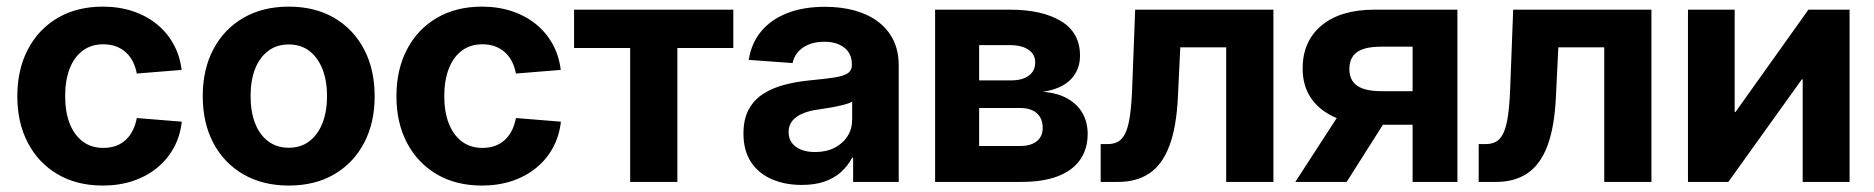

<svg xmlns="http://www.w3.org/2000/svg" viewBox="-20 -559 5759 590"><path d="M295.9 11.2Q216.3 11.2 157.2 -23.4Q98.1 -58.1 65.7 -119.9Q33.2 -181.6 33.2 -263.2Q33.2 -345.2 65.7 -407.2Q98.1 -469.2 157.2 -503.9Q216.3 -538.6 295.9 -538.6Q345.7 -538.6 387.7 -524.7Q429.7 -510.7 461.4 -485.1Q493.2 -459.5 512.9 -423.8Q532.7 -388.2 538.1 -344.2L400.4 -333Q396.5 -353.5 388.2 -369.9Q379.9 -386.2 366.7 -398.2Q353.5 -410.2 336.2 -416.5Q318.8 -422.9 297.4 -422.9Q260.3 -422.9 233.9 -403.1Q207.5 -383.3 193.8 -347.4Q180.2 -311.5 180.2 -263.7Q180.2 -215.8 193.8 -180.2Q207.5 -144.5 233.9 -124.5Q260.3 -104.5 297.4 -104.5Q318.8 -104.5 336.2 -110.8Q353.5 -117.2 366.5 -129.2Q379.4 -141.1 387.9 -158.2Q396.5 -175.3 400.4 -196.3L538.6 -185.1Q533.7 -141.1 514.2 -105.2Q494.6 -69.3 462.6 -43.2Q430.7 -17.1 388.4 -2.9Q346.2 11.2 295.9 11.2Z M867.2 11.2Q787.6 11.2 728 -23.2Q668.5 -57.6 635.7 -119.4Q603 -181.2 603 -263.2Q603 -345.7 635.7 -407.7Q668.5 -469.7 728 -504.2Q787.6 -538.6 867.2 -538.6Q947.8 -538.6 1006.8 -504.2Q1065.9 -469.7 1098.6 -407.7Q1131.3 -345.7 1131.3 -263.2Q1131.3 -181.2 1098.6 -119.4Q1065.9 -57.6 1006.8 -23.2Q947.8 11.2 867.2 11.2ZM867.2 -105Q904.3 -105 930.4 -124.8Q956.5 -144.5 970.7 -180.2Q984.9 -215.8 984.9 -263.7Q984.9 -311.5 970.7 -347.2Q956.5 -382.8 930.4 -402.6Q904.3 -422.4 867.2 -422.4Q830.6 -422.4 804.2 -402.6Q777.8 -382.8 763.9 -347.4Q750 -312 750 -263.7Q750 -215.8 763.9 -180.2Q777.8 -144.5 804.2 -124.8Q830.6 -105 867.2 -105Z M1460.9 11.2Q1381.3 11.2 1322.3 -23.4Q1263.2 -58.1 1230.7 -119.9Q1198.2 -181.6 1198.2 -263.2Q1198.2 -345.2 1230.7 -407.2Q1263.2 -469.2 1322.3 -503.9Q1381.3 -538.6 1460.9 -538.6Q1510.7 -538.6 1552.7 -524.7Q1594.7 -510.7 1626.5 -485.1Q1658.2 -459.5 1678 -423.8Q1697.8 -388.2 1703.1 -344.2L1565.4 -333Q1561.5 -353.5 1553.2 -369.9Q1544.9 -386.2 1531.7 -398.2Q1518.6 -410.2 1501.2 -416.5Q1483.9 -422.9 1462.4 -422.9Q1425.3 -422.9 1398.9 -403.1Q1372.6 -383.3 1358.9 -347.4Q1345.2 -311.5 1345.2 -263.7Q1345.2 -215.8 1358.9 -180.2Q1372.6 -144.5 1398.9 -124.5Q1425.3 -104.5 1462.4 -104.5Q1483.9 -104.5 1501.2 -110.8Q1518.6 -117.2 1531.5 -129.2Q1544.4 -141.1 1553 -158.2Q1561.5 -175.3 1565.4 -196.3L1703.6 -185.1Q1698.7 -141.1 1679.2 -105.2Q1659.7 -69.3 1627.7 -43.2Q1595.7 -17.1 1553.5 -2.9Q1511.2 11.2 1460.9 11.2Z M1916.5 0V-411.6H1744.1V-529.3H2233.4V-411.6H2061.5V0Z M2443.8 9.3Q2392.1 9.3 2351.6 -8.3Q2311 -25.9 2287.8 -61Q2264.6 -96.2 2264.6 -148.4Q2264.6 -193.4 2281 -223.1Q2297.4 -252.9 2325.9 -271Q2354.5 -289.1 2391.1 -298.6Q2427.7 -308.1 2467.8 -312Q2515.1 -316.4 2543.5 -320.8Q2571.8 -325.2 2584.7 -333.7Q2597.7 -342.3 2597.7 -359.4V-362.3Q2597.7 -383.3 2587.6 -398.4Q2577.6 -413.6 2558.6 -422.1Q2539.6 -430.7 2512.7 -430.7Q2485.4 -430.7 2464.8 -422.1Q2444.3 -413.6 2431.9 -398.9Q2419.4 -384.3 2415.5 -365.2L2280.8 -375Q2288.6 -425.8 2318.8 -462.4Q2349.1 -499 2398.9 -518.6Q2448.7 -538.1 2515.1 -538.1Q2564 -538.1 2605.5 -526.9Q2647 -515.6 2677.5 -492.9Q2708 -470.2 2724.9 -436.5Q2741.7 -402.8 2741.7 -357.4V0H2601.6V-74.2H2598.6Q2585 -48.8 2564 -30Q2543 -11.2 2513.4 -1Q2483.9 9.3 2443.8 9.3ZM2484.4 -91.8Q2519 -91.8 2544.7 -105Q2570.3 -118.2 2584.5 -140.6Q2598.6 -163.1 2598.6 -191.4V-246.6Q2592.3 -242.7 2580.6 -239.3Q2568.8 -235.8 2554.2 -232.7Q2539.6 -229.5 2523.7 -227.1Q2507.8 -224.6 2492.7 -222.2Q2467.3 -218.8 2447 -210.4Q2426.8 -202.1 2415 -188Q2403.3 -173.8 2403.3 -152.8Q2403.3 -133.3 2413.6 -119.6Q2423.8 -106 2442.1 -98.9Q2460.4 -91.8 2484.4 -91.8Z M2853.5 0V-529.3H3082.5Q3182.6 -529.3 3240.7 -493.9Q3298.8 -458.5 3298.8 -388.2Q3298.8 -344.2 3270.3 -314.9Q3241.7 -285.6 3184.6 -276.9Q3230 -273.4 3260.7 -255.9Q3291.5 -238.3 3306.9 -210.4Q3322.3 -182.6 3322.3 -147.5Q3322.3 -101.6 3299.3 -68.4Q3276.4 -35.2 3231 -17.6Q3185.5 0 3118.7 0ZM2988.8 -110.4H3114.7Q3147.9 -110.4 3166 -125Q3184.1 -139.6 3184.1 -166Q3184.1 -195.3 3166 -211.2Q3147.9 -227.1 3114.7 -227.1H2988.8ZM2988.8 -312H3086.9Q3122.1 -312 3141.6 -326.7Q3161.1 -341.3 3161.1 -367.2Q3161.1 -392.1 3140.4 -406.2Q3119.6 -420.4 3082.5 -420.4H2988.8Z M3362.3 0V-116.2H3382.8Q3402.8 -116.2 3416.3 -124Q3429.7 -131.8 3438.5 -150.6Q3447.3 -169.4 3452.1 -202.6Q3457 -235.8 3459 -286.1L3468.3 -529.3H3893.1V0H3748V-413.6H3606.9L3599.6 -261.2Q3595.2 -168 3573.2 -110.4Q3551.3 -52.7 3512 -26.4Q3472.7 0 3416 0Z M4458.5 0H4320.8V-415.5H4223.1Q4173.3 -415.5 4149.9 -398.7Q4126.5 -381.8 4126.5 -346.7Q4126.5 -312.5 4150.4 -295.7Q4174.3 -278.8 4225.1 -278.8H4378.4V-175.8H4209Q4102.1 -175.8 4042.5 -221.9Q3982.9 -268.1 3982.9 -348.6Q3982.9 -432.1 4041 -480.7Q4099.1 -529.3 4204.1 -529.3H4458.5ZM4118.2 0H3960.4L4114.3 -237.3H4268.6Z M4523.9 0V-116.2H4544.4Q4564.5 -116.2 4577.9 -124Q4591.3 -131.8 4600.1 -150.6Q4608.9 -169.4 4613.8 -202.6Q4618.7 -235.8 4620.6 -286.1L4629.9 -529.3H5054.7V0H4909.7V-413.6H4768.6L4761.2 -261.2Q4756.8 -168 4734.9 -110.4Q4712.9 -52.7 4673.6 -26.4Q4634.3 0 4577.6 0Z M5663.6 0H5519.5V-315.4H5517.1L5291 0H5167V-529.3H5310.5V-214.8H5313L5537.1 -529.3H5663.6Z"/></svg>

Font: Inter 24pt
Style: Bold
Weight: 700
Designer: Rasmus Andersson
Foundry: rsms
Version: Version 4.001;git-66647c0bb